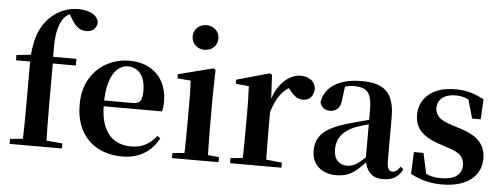

<svg xmlns="http://www.w3.org/2000/svg" viewBox="-53 -975 2976 1136"><g transform="rotate(5 1435.0 -407.0)"><path d="M34.1 0V-29.9L147.4 -40.2H231.5L344.6 -29.9V0ZM109.1 0Q111.1 -58.2 111.7 -117.4Q112.4 -176.6 112.4 -234.8V-496.1H28.4V-527.5L159.5 -541.2L112.1 -516.1L112.8 -526.6Q120.5 -621.9 145.2 -677Q170 -732.1 207.3 -765.3Q245.1 -800.3 286.7 -815.2Q328.3 -830 371.8 -830Q413.8 -830 447.9 -814.6Q481.9 -799.1 491.1 -763.3Q490.1 -737.6 473.5 -721Q456.9 -704.5 426.2 -704.5Q400.4 -704.5 379.3 -718.9Q358.2 -733.4 337.9 -768.6L312.9 -808V-817H359.9V-808.7Q335 -805.2 314.6 -792Q294.1 -778.7 282.3 -761Q265.5 -734 256.6 -699.4Q247.7 -664.8 246 -618.6Q244.4 -572.4 247.1 -511.3V-234.8Q247.1 -176.6 248.1 -117.4Q249.1 -58.2 250.8 0ZM180.6 -496.1V-535.7H384V-496.1Z M703.2 16.2Q622.8 16.2 560.2 -16.5Q497.6 -49.1 462.1 -113Q426.6 -176.9 426.6 -268.8Q426.6 -358.8 464.6 -422.2Q502.5 -485.7 564.2 -518.8Q625.9 -551.9 696.4 -551.9Q770.1 -551.9 820.5 -522.5Q870.8 -493.1 896.6 -443.2Q922.4 -393.3 922.4 -330.9Q922.4 -296.1 915.7 -270.2H485.1V-304.6H740.4Q772.5 -304.6 783.9 -322.2Q795.3 -339.8 795.3 -380.4Q795.3 -446.3 767.2 -482.2Q739.1 -518 691.1 -518Q657.7 -518 629.6 -492.9Q601.6 -467.8 585.1 -416Q568.7 -364.1 568.7 -282.7Q568.7 -200.5 591.9 -148.2Q615 -95.8 655.8 -71.7Q696.5 -47.5 748.4 -47.5Q801.4 -47.5 837.9 -67.7Q874.3 -87.9 901.2 -123.2L919.1 -109.9Q887.6 -49.8 832.7 -16.8Q777.7 16.2 703.2 16.2Z M998.2 0V-29.9L1104.8 -40.2H1166.8L1274.8 -29.9V0ZM1068.6 0Q1069.6 -25.5 1070.3 -67.4Q1070.9 -109.4 1071.4 -154.8Q1071.9 -200.3 1071.9 -234.8V-308Q1071.9 -358.3 1071.3 -394.3Q1070.6 -430.4 1068.6 -466.2L989.5 -472.9V-497.4L1197.1 -550.4L1209.8 -541.7L1206.4 -387.9V-234.8Q1206.4 -200.3 1206.9 -154.8Q1207.4 -109.4 1208.2 -67.4Q1209.1 -25.5 1210.1 0ZM1133.8 -655Q1102.6 -655 1080 -675.4Q1057.5 -695.9 1057.5 -728.8Q1057.5 -760.3 1080 -780.9Q1102.6 -801.4 1133.8 -801.4Q1165.5 -801.4 1187.9 -780.9Q1210.3 -760.3 1210.3 -728.8Q1210.3 -695.9 1187.9 -675.4Q1165.5 -655 1133.8 -655Z M1343.2 0V-29.9L1451.3 -41.2H1537.8L1648.2 -29.9V0ZM1414.2 0Q1415.9 -25.5 1416.4 -67.4Q1416.9 -109.4 1417.4 -154.8Q1417.9 -200.3 1417.9 -234.8V-310.2Q1417.9 -360.7 1417 -394.1Q1416.2 -427.5 1414.2 -463.8L1336.1 -470.7V-495.2L1532.2 -550.4L1545.2 -541.7L1552.6 -398.7V-397.7V-234.8Q1552.6 -200.3 1553.1 -154.8Q1553.6 -109.4 1554.1 -67.4Q1554.6 -25.5 1555.6 0ZM1552.4 -320.2 1519.3 -380.9H1546.4Q1561 -435.6 1587.6 -473.9Q1614.3 -512.2 1647.4 -532.1Q1680.5 -551.9 1713.6 -551.9Q1747.2 -551.9 1772.4 -536.8Q1797.7 -521.7 1804.7 -484.5Q1803.9 -453.2 1788.2 -432.6Q1772.4 -411.9 1738.2 -411.9Q1713.5 -411.9 1695.2 -425.8Q1677 -439.6 1657.8 -464.4L1634.8 -490.9L1671.4 -485.1Q1628.5 -463.1 1600.2 -424.7Q1571.9 -386.2 1552.4 -320.2Z M1972.6 16.2Q1910.2 16.2 1869.8 -19.4Q1829.3 -54.9 1829.3 -117.6Q1829.3 -161.2 1848 -193.6Q1866.7 -226.1 1911.1 -251.5Q1955.6 -277 2031.4 -297.9Q2070.8 -309.4 2120.4 -322Q2170 -334.6 2210 -344.4V-318.9Q2170 -308.9 2130 -297.6Q2089.9 -286.4 2063.1 -276.7Q2009.3 -254.9 1982.1 -220.6Q1954.8 -186.4 1954.8 -135.9Q1954.8 -90.4 1977.1 -67.9Q1999.3 -45.3 2036 -45.3Q2052.3 -45.3 2070.7 -52.6Q2089.1 -59.9 2113.4 -79.7Q2137.8 -99.4 2171.3 -135.5L2186.8 -82.4H2151.7Q2122.6 -50.6 2097.2 -28.7Q2071.7 -6.8 2042.4 4.7Q2013 16.2 1972.6 16.2ZM2252.1 15.2Q2200.6 15.2 2173.9 -14.2Q2147.2 -43.6 2140.9 -94V-96.5V-381.4Q2140.9 -434.7 2130.8 -464.5Q2120.7 -494.3 2097.6 -506.3Q2074.5 -518.3 2036 -518.3Q2010.4 -518.3 1983.3 -512.2Q1956.2 -506.1 1919.8 -491.2L1982.1 -516.3L1971.9 -439.2Q1969.3 -395.9 1950.6 -378Q1931.8 -360.2 1906.3 -360.2Q1857.1 -360.2 1845.2 -406.5Q1854.9 -473.5 1915.4 -512.7Q1975.9 -551.9 2081.1 -551.9Q2181.4 -551.9 2226.7 -505.9Q2272.1 -459.8 2272.1 -356.2V-94.8Q2272.1 -60.3 2280.8 -47Q2289.6 -33.8 2305.7 -33.8Q2317.3 -33.8 2327.3 -40.9Q2337.3 -48.1 2350.7 -67.2L2367.9 -53.4Q2350 -17.5 2322.2 -1.1Q2294.4 15.2 2252.1 15.2Z M2603.3 16.2Q2548.6 16.2 2503.7 4.5Q2458.8 -7.2 2415.9 -30.3L2421.2 -160.4H2478.1L2508.6 -20.6L2460.6 -26V-62Q2492.7 -41.1 2522.9 -30.7Q2553.2 -20.4 2593.8 -20.4Q2654.1 -20.4 2685.7 -43Q2717.2 -65.7 2717.2 -107.2Q2717.2 -140.9 2696.7 -164Q2676.1 -187.1 2615.5 -204.9L2559.7 -223.9Q2494.9 -244.5 2457.7 -282.6Q2420.5 -320.7 2420.5 -382Q2420.5 -455.6 2476.2 -503.8Q2531.9 -551.9 2635.2 -551.9Q2683.5 -551.9 2722.9 -540.7Q2762.2 -529.5 2804.1 -507.2L2798.1 -387.7H2747.1L2708.6 -521.5L2751 -507.8V-477Q2720.7 -497.5 2696.1 -506.7Q2671.5 -515.8 2637.8 -515.8Q2588 -515.8 2559.6 -493.1Q2531.2 -470.4 2531.2 -431.8Q2531.2 -401.6 2552.6 -379.1Q2573.9 -356.6 2630.8 -339.1L2686.9 -321.1Q2764.8 -296.3 2799.4 -256.6Q2834.1 -217 2834.1 -158.3Q2834.1 -105.4 2806.8 -66.1Q2779.4 -26.7 2728 -5.3Q2676.6 16.2 2603.3 16.2Z"/></g></svg>

Font: Noto Serif KR ExtraLight
Style: Regular
Weight: 200
Designer: Ryoko NISHIZUKA 西塚涼子 (kana & ideographs); Frank Grießhammer (Latin, Greek & Cyrillic); Wenlong ZHANG 张文龙 (bopomofo); San
Foundry: Adobe
Version: Version 2.002-H1;hotconv 1.1.0;makeotfexe 2.6.0